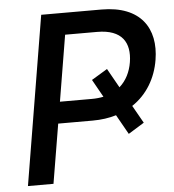

<svg xmlns="http://www.w3.org/2000/svg" viewBox="-52 -775 746 824"><g transform="rotate(-5 321.0 -363.5)"><path d="M416.9 -470.9 348.7 -429.7 391.3 -353.7C376.1 -350.5 359.7 -348.7 341.6 -348.7H203.5L250.7 -633.2H388.5C496.4 -633.2 530.5 -574.6 517.4 -491.8C510.7 -450.3 492.9 -414.1 463.4 -388.1ZM35.2 0H145.2L187.9 -255.7H336.6C373.9 -255.7 408 -260.7 438.2 -269.9L485.8 -185.4L554 -227.6L511 -303.6C575.3 -346.2 615.1 -413.7 627.8 -491.8C649.9 -626.1 584.2 -727.3 415.5 -727.3H155.9Z"/></g></svg>

Font: Magic Ui Pro Medium
Style: Italic
Weight: 500
Italic angle: -9.39999°
Designer: Stefan Endress, Andreas Faust
Version: Version 1.000;FEAKit 1.0